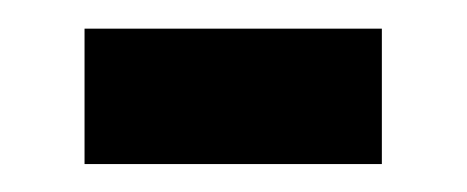

<svg xmlns="http://www.w3.org/2000/svg" viewBox="-20 -322 326 134"><path d="M39 -207.5V-302H246.5V-207.5Z"/></svg>

Font: Anek Tamil Condensed SemiBold
Style: Regular
Weight: 600
Width: 3
Designer: Aadarsh Rajan (Tamil), Yesha Goshar (Latin)
Foundry: Ek Type
Version: Version 1.003